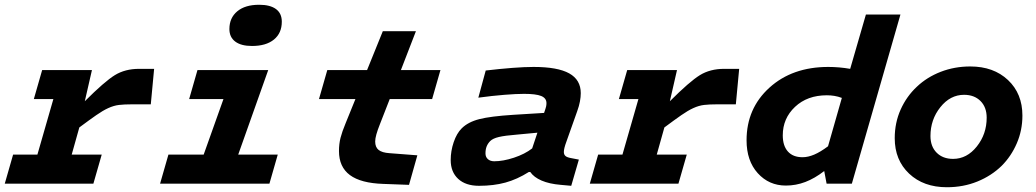

<svg xmlns="http://www.w3.org/2000/svg" viewBox="-33 -771 4351 806"><path d="M-13 0 22 -122H124L191 -355H109L144 -477H353L323 -346Q406 -429 449 -455.5Q492 -482 551 -482H614L600 -333H520Q489 -333 467 -330.5Q445 -328 421 -317Q399 -307 371 -287.5Q343 -268 300 -236L268 -122H394L359 0Z M1150 -680Q1150 -632 1117 -605Q1084 -578 1025 -578Q979 -578 954.5 -596.5Q930 -615 930 -649Q930 -696 963 -723.5Q996 -751 1055 -751Q1101 -751 1125.5 -733Q1150 -715 1150 -680ZM639 0 674 -122H822L905 -355H761L796 -477H1093L967 -122H1133L1098 0Z M1603 -355 1562 -250Q1552 -225 1547 -207Q1542 -189 1542 -177Q1542 -153 1556.5 -141.5Q1571 -130 1602 -128L1719 -119L1684 5L1576 1Q1482 -2 1436 -36Q1390 -70 1390 -137Q1390 -167 1396.5 -192.5Q1403 -218 1418 -254L1459 -355H1306L1341 -477H1508L1574 -640H1713L1650 -477H1816L1781 -355Z M2390 -304 2346 -180Q2339 -161 2336.5 -150.5Q2334 -140 2334 -133Q2334 -122 2341 -116Q2348 -110 2366 -107L2397 -101L2365 9L2321 5Q2273 1 2240.5 -13Q2208 -27 2193 -49H2187Q2138 -18 2088.5 -4.5Q2039 9 1978 9Q1922 9 1890.5 -20Q1859 -49 1859 -99Q1859 -137 1871.5 -174Q1884 -211 1905 -232Q1932 -259 1979.5 -271Q2027 -283 2121 -289L2251 -297Q2258 -317 2259.5 -324Q2261 -331 2261 -338Q2261 -359 2239 -368Q2217 -377 2167 -377Q2135 -377 2084.5 -373Q2034 -369 1975 -361L2006 -475Q2066 -482 2117.5 -486Q2169 -490 2207 -490Q2308 -490 2356.5 -463Q2405 -436 2405 -380Q2405 -364 2401.5 -345Q2398 -326 2390 -304ZM2005 -127Q2005 -112 2015 -103Q2025 -94 2042 -94Q2079 -94 2124.5 -109Q2170 -124 2201 -148L2223 -214L2138 -206Q2087 -202 2061.5 -196Q2036 -190 2025 -179Q2015 -169 2010 -156.5Q2005 -144 2005 -127Z M2443 0 2478 -122H2580L2647 -355H2565L2600 -477H2809L2779 -346Q2862 -429 2905 -455.5Q2948 -482 3007 -482H3070L3056 -333H2976Q2945 -333 2923 -330.5Q2901 -328 2877 -317Q2855 -307 2827 -287.5Q2799 -268 2756 -236L2724 -122H2850L2815 0Z M3543 0H3437L3427 -53Q3387 -22 3347.5 -7Q3308 8 3266 8Q3195 8 3148 -44Q3101 -96 3101 -182Q3101 -316 3197 -403Q3293 -490 3444 -490Q3467 -490 3490 -488Q3513 -486 3536 -482L3602 -710H3747ZM3438 -371Q3356 -371 3304.5 -322.5Q3253 -274 3253 -203Q3253 -159 3274.5 -135Q3296 -111 3336 -111Q3359 -111 3385 -122Q3411 -133 3443 -157L3501 -360Q3485 -366 3469.5 -368.5Q3454 -371 3438 -371Z M3723 -191Q3723 -256 3748 -311.5Q3773 -367 3816 -407Q3858 -447 3916 -469.5Q3974 -492 4040 -492Q4138 -492 4198.5 -435Q4259 -378 4259 -286Q4259 -224 4235.5 -169.5Q4212 -115 4172 -75Q4129 -33 4070 -9Q4011 15 3942 15Q3844 15 3783.5 -42Q3723 -99 3723 -191ZM3873 -200Q3873 -156 3899 -130Q3925 -104 3968 -104Q4026 -104 4067.5 -156Q4109 -208 4109 -277Q4109 -321 4083 -347Q4057 -373 4014 -373Q3956 -373 3914.5 -321Q3873 -269 3873 -200Z"/></svg>

Font: Intel One Mono
Style: Bold Italic
Weight: 700
Italic angle: -16°
Monospace: yes
Designer: Fred Shallcrass
Foundry: Frere-Jones Type LLC
Version: Version 1.400;hotconv 1.1.0;makeotfexe 2.6.0;FJTRelease1.4